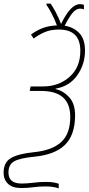

<svg xmlns="http://www.w3.org/2000/svg" viewBox="-67 -864 493 1066"><path d="M259 182V156Q247 152 230.5 149Q214 146 185 146Q154 146 118 150.5Q82 155 53 155Q-20 155 -20 94Q-20 50 11 32Q42 14 124 6Q236 -5 292 -58Q348 -111 350 -218Q351 -288 317 -324.5Q283 -361 242 -369V-372Q319 -385 362 -446Q405 -507 405 -583Q405 -648 372.5 -681Q340 -714 292 -721Q313 -763 333.5 -789.5Q354 -816 378 -816Q389 -816 399 -812V-837Q389 -841 377 -841Q325 -841 272 -731Q258 -768 241.5 -798Q225 -828 214 -844H191V-837Q204 -819 220 -788.5Q236 -758 249 -723Q201 -721 166 -706.5Q131 -692 105 -672L120 -650Q146 -670 180 -685Q214 -700 260 -700Q379 -700 379 -582Q379 -490 319 -437Q259 -384 171 -384H103L98 -359H162Q324 -359 323 -214Q323 -121 272.5 -75Q222 -29 121 -19Q33 -10 -7 14Q-47 38 -47 95Q-47 133 -22.5 156.5Q2 180 51 180Q84 180 118 175.5Q152 171 184 171Q231 171 259 182Z"/></svg>

Font: Noto Sans UI SemiCondensed Thin
Style: Italic
Weight: 250
Width: 4
Italic angle: -12°
Designer: Monotype Design Team
Foundry: Monotype Imaging Inc.
Version: Version 1.901